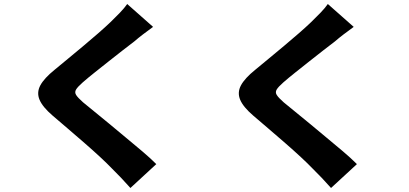

<svg xmlns="http://www.w3.org/2000/svg" viewBox="-20 -850 2040 957"><path d="M743 -716Q717 -697 692.5 -678.5Q668 -660 650 -644Q625 -625 591.5 -599Q558 -573 521.5 -544Q485 -515 451 -488Q417 -461 392 -439Q367 -417 359 -403.5Q351 -390 359.5 -376.5Q368 -363 394 -340Q415 -322 449 -295Q483 -268 523.5 -234Q564 -200 607 -164.5Q650 -129 689.5 -95.5Q729 -62 759 -32L630 87Q585 36 537 -11Q515 -34 479.5 -67Q444 -100 402 -136.5Q360 -173 318 -209Q276 -245 242 -274Q192 -317 177 -353Q162 -389 181 -424.5Q200 -460 252 -502Q281 -526 318.5 -557Q356 -588 395.5 -621Q435 -654 470.5 -685Q506 -716 531 -740Q555 -763 578 -787Q601 -811 614 -830Z M1743 -716Q1717 -697 1692.5 -678.5Q1668 -660 1650 -644Q1625 -625 1591.5 -599Q1558 -573 1521.5 -544Q1485 -515 1451 -488Q1417 -461 1392 -439Q1367 -417 1359 -403.5Q1351 -390 1359.5 -376.5Q1368 -363 1394 -340Q1415 -322 1449 -295Q1483 -268 1523.5 -234Q1564 -200 1607 -164.5Q1650 -129 1689.5 -95.5Q1729 -62 1759 -32L1630 87Q1585 36 1537 -11Q1515 -34 1479.5 -67Q1444 -100 1402 -136.5Q1360 -173 1318 -209Q1276 -245 1242 -274Q1192 -317 1177 -353Q1162 -389 1181 -424.5Q1200 -460 1252 -502Q1281 -526 1318.5 -557Q1356 -588 1395.5 -621Q1435 -654 1470.5 -685Q1506 -716 1531 -740Q1555 -763 1578 -787Q1601 -811 1614 -830Z"/></svg>

Font: Noto Sans SC ExtraBold
Style: Regular
Weight: 800
Designer: Ryoko NISHIZUKA 西塚涼子 (kana, bopomofo & ideographs); Paul D. Hunt (Latin, Greek & Cyrillic); Sandoll Communications 산돌커뮤니
Foundry: Adobe
Version: Version 2.004-H2;hotconv 1.0.118;makeotfexe 2.5.65603